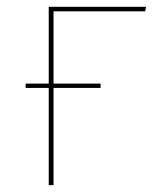

<svg xmlns="http://www.w3.org/2000/svg" viewBox="-20 -538 457 558"><path d="M402 -505.1 404.3 -518.3H121.6V-295.1H54.6V-282.4H121.6V0H135.6V-282.4H272.4V-295.1H135.6V-505.1Z"/></svg>

Font: Fira Sans Hair
Style: Regular
Weight: 100
Designer: bBox Type GmbH & Carrois Corporate GbR & Edenspiekermann AG
Foundry: bBox Type GmbH & Carrois Corporate GbR & Edenspiekermann AG
Version: Version 4.300;PS 004.300;hotconv 1.0.88;makeotf.lib2.5.64775